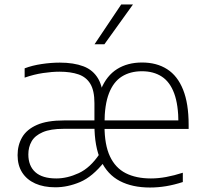

<svg xmlns="http://www.w3.org/2000/svg" viewBox="-20 -828 910 857"><path d="M649.5 9Q570.5 9 515 -20Q459.5 -49 430.5 -111Q401.5 -173 401.5 -271.5L406 -276.5Q406 -369.5 431 -430Q456 -490.5 502.8 -519.8Q549.5 -549 614 -549Q679.5 -549 726 -519.2Q772.5 -489.5 797.2 -427.8Q822 -366 822 -271V-252.5H431V-290.5H794L776.5 -276Q776.5 -360 757.5 -411.2Q738.5 -462.5 702 -486.2Q665.5 -510 613.5 -510Q561.5 -510 524 -486.5Q486.5 -463 466.5 -411.8Q446.5 -360.5 446.5 -277.5V-266Q446.5 -181.5 470.8 -130Q495 -78.5 541.2 -55Q587.5 -31.5 653.5 -31.5Q686.5 -31.5 721.8 -38Q757 -44.5 796 -57V-15.5Q757.5 -3 721.5 3Q685.5 9 649.5 9ZM227 8Q175 8 137.2 -9Q99.5 -26 79 -58Q58.5 -90 58.5 -135.5Q58.5 -180.5 79 -215.5Q99.5 -250.5 145 -270.5Q190.5 -290.5 266 -290.5H416.5V-253H264Q205.5 -253 170.8 -238Q136 -223 121.2 -197.2Q106.5 -171.5 106.5 -139Q106.5 -87.5 137.8 -59.5Q169 -31.5 231.5 -31.5Q280 -31.5 331.5 -55.2Q383 -79 424 -140.5L446 -106Q393 -39 337.5 -15.5Q282 8 227 8ZM401.5 -271.5V-367.5Q401.5 -423.5 383.2 -453.8Q365 -484 330.2 -496Q295.5 -508 245.5 -508Q212.5 -508 172 -502Q131.5 -496 90 -481.5V-523Q124 -536 166 -542.2Q208 -548.5 247 -548.5Q309 -548.5 352.5 -532Q396 -515.5 418.8 -475.8Q441.5 -436 441.5 -367.5V-260ZM402 -630.5 521 -808H573.5L446 -630.5Z"/></svg>

Font: Encode Sans SemiExpanded ExtraLight
Style: Regular
Weight: 250
Width: 6
Designer: Multiple Designers
Foundry: Impallari Type
Version: Version 3.002